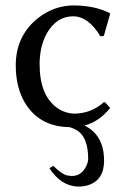

<svg xmlns="http://www.w3.org/2000/svg" viewBox="-20 -459 469 708"><path d="M162.1 161.1 176.8 152.8Q208.5 184.6 230.5 188.5Q237.8 189.5 245.1 189.9Q281.2 189.9 298.8 151.9Q304.7 138.7 305.2 127Q305.2 42 257.8 18.1Q247.6 13.2 236.3 9.8Q123 8.3 69.8 -83.5Q38.1 -140.1 38.1 -217.8Q38.1 -327.1 120.6 -392.6Q179.7 -438.5 251 -439Q329.6 -438.5 383.8 -411.1L386.2 -408.2L362.8 -326.2L350.1 -325.2Q306.2 -398.4 250 -398.9Q188.5 -398.9 152.3 -335.4Q126.5 -288.1 126 -223.1Q126 -105.5 192.9 -59.6Q221.7 -40.5 255.9 -40Q316.4 -41 362.8 -82H367.2L386.2 -61Q345.7 -10.3 291.5 3.9Q363.8 39.1 363.8 133.8Q363.8 206.1 302.7 224.6Q286.6 229 269 229Q205.6 228 162.1 161.1Z"/></svg>

Font: Linux Biolinum Capitals O
Style: Small Caps
Weight: 400
Designer: Philipp H. Poll
Foundry: Philipp H. Poll
Version: Version 1.0.4